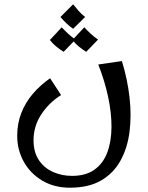

<svg xmlns="http://www.w3.org/2000/svg" viewBox="-20 -626 688 893"><path d="M305 247Q232 247 176.5 214Q121 181 90.5 126Q60 71 60 6Q60 -51 79 -100Q98 -149 132.5 -189.5Q167 -230 213 -262L264 -184Q206 -147 171 -92.5Q136 -38 136 26Q136 82 161 119Q186 156 227 174Q268 192 315 192Q379 192 419.5 163Q460 134 479 83Q498 32 498.5 -34Q499 -100 483 -175Q467 -250 437 -326L547 -342Q573 -257 582.5 -173Q592 -89 582.5 -13.5Q573 62 540.5 121Q508 180 450 213.5Q392 247 305 247ZM320 -492Q303 -504 289 -517.5Q275 -531 261 -547L320 -606Q334 -589 346 -575Q358 -561 376 -547ZM276 -385Q258 -396 241 -410Q224 -424 212 -440L267 -499Q282 -483 297 -469Q312 -455 331 -442ZM381 -385Q363 -396 346 -410Q329 -424 317 -440L372 -499Q387 -483 402 -469Q417 -455 436 -442Z"/></svg>

Font: Marhey Light
Style: Regular
Weight: 300
Designer: Nur Syamsi & Bustanul Arifin
Foundry: Namelatype
Version: Version 1.000